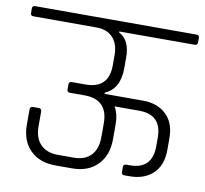

<svg xmlns="http://www.w3.org/2000/svg" viewBox="-86 -701 833 780"><g transform="rotate(10 330.5 -311.5)"><path d="M-2 -623H663Q675 -623 675 -612V-593Q675 -581 663 -581H352V-577Q398 -554 398 -482V-438Q398 -352 337 -326V-322L339 -321H495Q556 -321 592 -286.5Q628 -252 628 -189V-141Q628 -78 592 -43.5Q556 -9 495 -9H474Q462 -9 462 -21V-42Q462 -53 474 -53H488Q581 -53 581 -148V-183Q581 -278 488 -278H386Q403 -249 403 -209V-145Q403 -79 364.5 -39.5Q326 0 260 0H191Q125 0 86.5 -38.5Q48 -77 48 -144V-205Q48 -218 60 -218H85Q96 -218 96 -205V-145Q96 -97 121.5 -70.5Q147 -44 194 -44H258Q305 -44 330 -70.5Q355 -97 355 -147V-202Q355 -301 258 -301H198Q186 -301 186 -312V-333Q186 -345 198 -345H254Q350 -345 350 -441V-483Q350 -529 326 -555Q302 -581 258 -581H-2Q-14 -581 -14 -593V-612Q-14 -623 -2 -623Z"/></g></svg>

Font: Rajdhani
Style: Regular
Weight: 400
Designer: Satya Rajpurohit, Jyotish Sonowal
Foundry: Indian Type Foundry
Version: Version 1.201 February 1, 2022